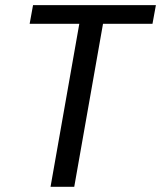

<svg xmlns="http://www.w3.org/2000/svg" viewBox="-20 -717 618 737"><path d="M93.8 -625.6 106.8 -697.2H578.4L565.3 -625.6H375.4L265 0H174L284.4 -625.6Z"/></svg>

Font: Poppins Variable
Style: Italic
Weight: 100
Italic angle: -10°
Designer: Jonny Pinhorn
Foundry: Indian Type Foundry
Version: Version 6.000